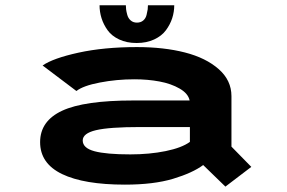

<svg xmlns="http://www.w3.org/2000/svg" viewBox="-20 -691 1090 730"><path d="M642.5 -671Q642.5 -646 634.8 -622Q627 -598 611 -576.2Q595 -554.5 566.2 -541Q537.5 -527.5 499.5 -527.5Q461.5 -527.5 433 -541Q404.5 -554.5 389 -576.2Q373.5 -598 366 -622Q358.5 -646 358.5 -671H458.5Q458.5 -663.5 459.5 -655.2Q460.5 -647 464 -634.2Q467.5 -621.5 477 -613.2Q486.5 -605 500.5 -605Q515 -605 524.5 -613Q534 -621 537.2 -634.2Q540.5 -647.5 541.5 -655Q542.5 -662.5 542.5 -671ZM500.5 -512Q603 -512 683 -491.5Q763 -471 811.5 -428.2Q860 -385.5 860 -325.5V-133.5L935.5 -56.5L837 18.5L752.5 -63.5Q712 -33.5 638 -11.2Q564 11 455 11Q299.5 11 216 -29.2Q132.5 -69.5 132.5 -150.5Q132.5 -231 216.2 -270Q300 -309 487 -309H701Q695.5 -335.5 663 -354.2Q630.5 -373 586.2 -381.2Q542 -389.5 491 -389.5Q423 -389.5 359.5 -377.2Q296 -365 270.5 -345L142 -442Q181.5 -469.5 278.5 -490.8Q375.5 -512 500.5 -512ZM475.5 -104Q548.5 -104 609.8 -116.5Q671 -129 702 -151.5V-208H514.5Q395 -208 344.8 -196Q294.5 -184 294.5 -157Q294.5 -128 339.2 -116Q384 -104 475.5 -104Z"/></svg>

Font: League Mono Extended SemiBold
Style: Regular
Weight: 600
Width: 9
Designer: Tyler Finck
Foundry: The League of Moveable Type / Tyler Finck
Version: Version 2.210